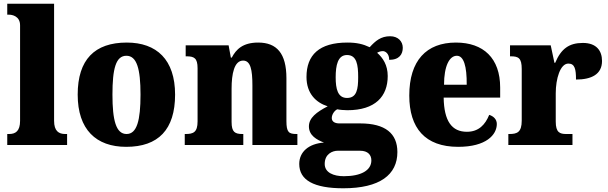

<svg xmlns="http://www.w3.org/2000/svg" viewBox="-20 -780 3273 1033"><path d="M19 0H341V-59H331C296 -59 271 -75 271 -130V-760H19V-701H29C44 -701 88 -694 88 -644V-130C88 -75 64 -59 29 -59H19Z M659 10C832 10 922 -83 922 -271C922 -459 823 -551 662 -551C489 -551 398 -459 398 -271C398 -83 497 10 659 10ZM661 -59C604 -59 585 -133 585 -271C585 -410 603 -480 660 -480C716 -480 736 -410 736 -271C736 -133 717 -59 661 -59Z M974 0H1289V-59H1285C1244 -59 1226 -69 1226 -124V-303C1226 -382 1240 -454 1288 -454C1328 -454 1338 -405 1338 -320V0H1580V-59H1576C1534 -59 1521 -68 1521 -129V-359C1521 -493 1469 -551 1369 -551C1286 -551 1250 -514 1227 -470H1222L1210 -536H979V-477H983C1024 -477 1043 -468 1043 -413V-127C1043 -68 1020 -59 978 -59H974Z M1827 233C2024 233 2118 160 2118 38C2118 -62 2053 -116 1918 -116H1806C1784 -116 1765 -124 1765 -145C1765 -166 1782 -187 1795 -192C1805 -189 1836 -187 1849 -187C1999 -187 2066 -261 2066 -371C2066 -430 2040 -469 2009 -496C2016 -500 2026 -505 2040 -505C2052 -505 2074 -493 2074 -458C2129 -458 2147 -489 2147 -523C2147 -557 2122 -585 2079 -585C2029 -585 2000 -560 1969 -526C1933 -543 1899 -551 1849 -551C1697 -551 1629 -484 1629 -366C1629 -277 1680 -228 1743 -208C1683 -177 1642 -146 1642 -100C1642 -51 1684 -28 1723 -13C1641 -7 1590 37 1590 102C1590 189 1668 233 1827 233ZM1847 -253C1797 -253 1786 -302 1786 -364C1786 -428 1797 -484 1847 -484C1900 -484 1907 -430 1907 -365C1907 -301 1900 -253 1847 -253ZM1830 168C1775 168 1727 149 1727 102C1727 48 1769 31 1797 31H1917C1960 31 1978 54 1978 83C1978 137 1922 168 1830 168Z M2445 10C2596 10 2653 -55 2653 -113C2653 -138 2635 -155 2612 -162C2591 -110 2556 -71 2492 -71C2411 -71 2369 -128 2367 -255H2671V-309C2671 -467 2581 -551 2433 -551C2274 -551 2182 -454 2182 -266C2182 -91 2267 10 2445 10ZM2491 -324H2369C2369 -425 2398 -480 2438 -480C2475 -480 2492 -424 2491 -324Z M2715 0H3060V-59H3027C2992 -59 2970 -67 2970 -126V-278C2970 -356 2994 -438 3038 -438C3073 -438 3079 -407 3079 -352C3162 -352 3219 -380 3219 -452C3219 -507 3189 -549 3116 -549C3042 -549 2999 -518 2967 -442H2963L2943 -536H2724V-477H2728C2769 -477 2787 -468 2787 -409V-131C2787 -68 2762 -59 2720 -59H2715Z"/></svg>

Font: Noto Serif Tamil SemiCondensed Black
Style: Regular
Weight: 900
Width: 4
Designer: Indian Type Foundry, Tom Grace, and the Monotype Design Team
Foundry: Monotype Imaging Inc.
Version: Version 2.004